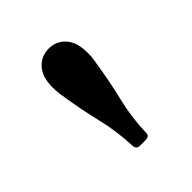

<svg xmlns="http://www.w3.org/2000/svg" viewBox="-94 -817 389 389"><g transform="rotate(-45 100.0 -623.0)"><path d="M149 -679C149.7 -682.7 150 -685.8 150 -688.5V-697C150 -716.7 145.3 -731.8 136 -742.2C126.7 -752.8 114.7 -758 100 -758C85.7 -758 73.8 -752.8 64.2 -742.2C54.8 -731.8 50 -716.7 50 -697C50 -694 50.1 -691.2 50.2 -688.5C50.4 -685.8 50.7 -682.7 51 -679C56.3 -644 62.4 -612.3 69.2 -584C76.1 -555.7 80 -527.5 81 -499.5C81.3 -491.8 85 -488 92 -488H107C115 -488 119 -491 119 -497C119.7 -525.3 123.5 -553.9 130.5 -582.8C137.5 -611.6 143.7 -643.7 149 -679Z"/></g></svg>

Font: Besley*
Style: Regular
Weight: 400
Designer: Owen Earl
Foundry: indestructible type*
Version: Version 3.000; ttfautohint (v1.8.3)